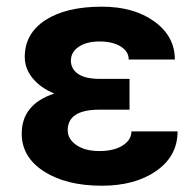

<svg xmlns="http://www.w3.org/2000/svg" viewBox="-20 -558 596 587"><path d="M46.4 -149.4Q46.4 -239.3 146 -272Q103.5 -289.6 79.6 -319.1Q55.7 -348.6 55.7 -383.8Q55.7 -455.6 118.9 -496.6Q182.1 -537.6 291.5 -537.6Q389.6 -537.6 452.1 -492.2Q514.6 -446.8 514.6 -376H373.5Q373.5 -400.9 348.9 -416Q324.2 -431.2 284.2 -431.2Q244.6 -431.2 220.7 -415Q196.8 -398.9 196.8 -372.6Q196.8 -347.2 218.8 -332Q240.7 -316.9 284.7 -316.9H376V-222.7H282.7Q187 -222.2 187 -159.7Q187 -132.8 213.6 -114.5Q240.2 -96.2 283.7 -96.2Q328.6 -96.2 355.2 -113.3Q381.8 -130.4 381.8 -156.2H522.9Q522.9 -81.1 458 -35.6Q393.1 9.8 291.5 9.8Q182.6 9.8 114.5 -33.9Q46.4 -77.6 46.4 -149.4Z"/></svg>

Font: MAUL Bold
Style: Bold
Weight: 700
Designer: MAUL
Version: Version 1.0; 2020; ttfautohint (v1.8.3)